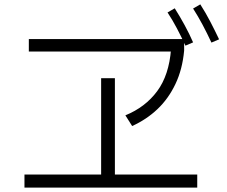

<svg xmlns="http://www.w3.org/2000/svg" viewBox="-20 -869 1040 879"><path d="M585 -292 554 -341Q645 -378 699.5 -451.5Q754 -525 763 -644L778 -633H112V-690H823V-637Q815 -551 783 -484Q751 -417 701 -369.5Q651 -322 585 -292ZM92 -10V-70H883V-10ZM443 -52V-511H506V-52ZM829 -660Q810 -701 790 -739Q770 -777 747 -812L780 -831Q804 -793 825.5 -753.5Q847 -714 864 -675ZM948 -674Q928 -717 907.5 -755.5Q887 -794 864 -830L897 -849Q922 -810 943 -769.5Q964 -729 983 -689Z"/></svg>

Font: Murecho Thin Light
Style: Regular
Weight: 300
Version: Version 1.010